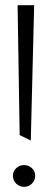

<svg xmlns="http://www.w3.org/2000/svg" viewBox="-20 -722 186 742"><path d="M56 -200 99 -179 112 -702H48ZM73 -84Q55 -84 42.5 -72Q30 -60 30 -43Q30 -25 42.5 -12.5Q55 0 73 0Q91 0 103.5 -12.5Q116 -25 116 -43Q116 -60 103.5 -72Q91 -84 73 -84Z"/></svg>

Font: Catamaran ExtraLight
Style: Regular
Weight: 250
Designer: Pria Ravichandran
Version: Version 2.000